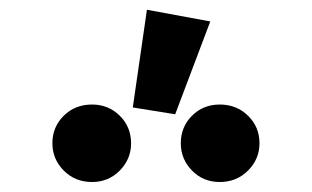

<svg xmlns="http://www.w3.org/2000/svg" viewBox="-20 -974 640 394"><path d="M281.5 -954 411.5 -930 339.5 -739.5 252.5 -753.5ZM169 -759.5Q202.5 -759.5 225.8 -736.5Q249 -713.5 249 -680Q249 -647.5 225.8 -624Q202.5 -600.5 169 -600.5Q134 -600.5 110.8 -624Q87.5 -647.5 87.5 -680Q87.5 -713.5 110.8 -736.5Q134 -759.5 169 -759.5ZM431 -759.5Q465.5 -759.5 489 -736.5Q512.5 -713.5 512.5 -680Q512.5 -647.5 489 -624Q465.5 -600.5 431 -600.5Q397 -600.5 374 -624Q351 -647.5 351 -680Q351 -713.5 374 -736.5Q397 -759.5 431 -759.5Z"/></svg>

Font: Fira Code Light
Style: Bold
Weight: 700
Monospace: yes
Version: Version 5.002